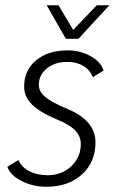

<svg xmlns="http://www.w3.org/2000/svg" viewBox="-20 -702 442 732"><path d="M8 -66 50 -92Q63 -64 92.5 -49Q122 -34 162 -34Q216 -34 252 -68.5Q288 -103 288 -153Q288 -183 266.5 -205Q245 -227 196 -247Q130 -275 101 -304.5Q72 -334 72 -372Q72 -434 117.5 -472Q163 -510 239 -510Q285 -510 324.5 -488.5Q364 -467 375 -433L334 -408Q322 -437 296.5 -451.5Q271 -466 237 -466Q189 -466 158.5 -441Q128 -416 128 -379Q128 -353 151.5 -333Q175 -313 234 -288Q290 -265 317 -233Q344 -201 344 -159Q344 -84 292.5 -37Q241 10 157 10Q106 10 63 -11.5Q20 -33 8 -66ZM158 -682H203L259 -588L349 -682H397L279 -554H231Z"/></svg>

Font: Sarabun ExtraLight
Style: Italic
Weight: 275
Italic angle: -10°
Designer: Suppakit Chalermlarp | Katatrad Co.,Ltd.
Foundry: Cadson Demak Co.,Ltd.
Version: Version 1.000; ttfautohint (v1.6)